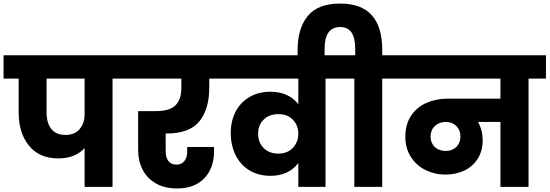

<svg xmlns="http://www.w3.org/2000/svg" viewBox="-37 -1051 3091 1080"><path d="M694 -609H596V0H439V-218Q386 -160 291 -160Q184 -160 126 -231.5Q68 -303 68 -418V-609H-17V-740H694ZM439 -609H225V-418Q225 -360 251.5 -326Q278 -292 332 -292Q383 -292 411 -325Q439 -358 439 -409Z M895 -300V-200Q895 -166 910 -145.5Q925 -125 956 -125Q984 -125 1000 -145Q1016 -165 1016 -196V-224H1167V-201Q1167 -105 1112 -48Q1057 9 959 9Q889 9 839.5 -19.5Q790 -48 765 -97Q740 -146 740 -208V-426H841Q918 -426 950.5 -459Q983 -492 983 -556V-609H660V-740H1225V-609H1140V-556Q1140 -437 1084.5 -368.5Q1029 -300 900 -300Z M1892 -740V-609H1794V0H1641V-134Q1615 -99 1575.5 -80.5Q1536 -62 1485 -62Q1416 -62 1365.5 -93Q1315 -124 1288 -179Q1261 -234 1261 -303Q1261 -370 1288 -422.5Q1315 -475 1366 -505Q1417 -535 1485 -535Q1535 -535 1575 -517Q1615 -499 1641 -465V-609H1191V-740ZM1528 -187Q1581 -187 1611 -220Q1641 -253 1641 -298V-299Q1641 -345 1611 -377Q1581 -409 1528 -409Q1478 -409 1446.5 -378.5Q1415 -348 1415 -299Q1415 -249 1446.5 -218Q1478 -187 1528 -187Z M2211 -740V-609H2113V0H1956V-609H1858V-740H1961V-778Q1961 -899 1877 -899Q1789 -899 1789 -778V-705H1637V-770Q1637 -891 1694 -961Q1751 -1031 1877 -1031Q2113 -1031 2113 -770V-740Z M3034 -609H2936V0H2778V-365H2652Q2678 -318 2678 -262Q2678 -201 2649.5 -157Q2621 -113 2573.5 -91Q2526 -69 2468 -69Q2408 -69 2356.5 -94.5Q2305 -120 2274 -168.5Q2243 -217 2243 -282Q2243 -351 2275 -399.5Q2307 -448 2361 -472Q2415 -496 2481 -496H2778V-609H2177V-740H3034ZM2470 -202Q2507 -202 2530 -224.5Q2553 -247 2553 -283Q2553 -319 2530 -342Q2507 -365 2470 -365Q2433 -365 2409 -342Q2385 -319 2385 -283Q2385 -247 2408.5 -224.5Q2432 -202 2470 -202Z"/></svg>

Font: Fz Poppins
Style: Bold
Weight: 700
Designer: Ninad Kale (Devanagari), Jonny Pinhorn (Latin)
Foundry: Indian Type Foundry
Version: Vit hóa bi Vntype.Com & FontZin.Com